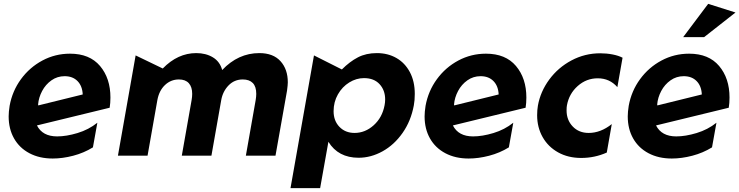

<svg xmlns="http://www.w3.org/2000/svg" viewBox="-20 -809 3843 998"><path d="M277 -100Q201 -100 172 -157L550 -249Q554 -273 554 -302Q554 -402 500 -466Q446 -530 344 -530Q267 -530 200.5 -494.5Q134 -459 89 -397.5Q44 -336 30 -259Q25 -227 25 -204Q25 -139 53 -89.5Q81 -40 133 -12.5Q185 15 254 15Q305 15 360.5 0.5Q416 -14 463 -43L486 -171Q441 -135 383 -117.5Q325 -100 277 -100ZM316 -413Q358 -413 383 -387.5Q408 -362 410 -318L179 -261L178 -266Q181 -302 199 -336Q217 -370 247.5 -391.5Q278 -413 316 -413Z M1412 0 1472 -338Q1476 -368 1476 -381Q1476 -449 1438 -491Q1400 -533 1328 -533Q1218 -533 1135 -445Q1123 -489 1086.5 -511Q1050 -533 1000 -533Q904 -533 826 -453L685 -521L593 0H747L798 -289Q807 -338 837.5 -367Q868 -396 910 -396Q944 -396 961.5 -376.5Q979 -357 979 -321Q979 -306 976 -289L925 0H1079L1130 -289Q1138 -334 1168 -365Q1198 -396 1242 -396Q1276 -396 1294 -377.5Q1312 -359 1312 -321Q1312 -307 1309 -289L1258 0Z M1844 11Q1908 11 1968.5 -22.5Q2029 -56 2072.5 -118Q2116 -180 2131 -261Q2136 -287 2136 -321Q2136 -386 2110.5 -434Q2085 -482 2040.5 -507.5Q1996 -533 1939 -533Q1883 -533 1840.5 -511Q1798 -489 1757 -448L1612 -521L1490 169H1644L1687 -72Q1738 11 1844 11ZM1982 -292Q1982 -277 1979 -262Q1967 -198 1922.5 -158Q1878 -118 1823 -118Q1775 -118 1744.5 -149.5Q1714 -181 1714 -231Q1714 -279 1736.5 -318.5Q1759 -358 1795.5 -380.5Q1832 -403 1872 -403Q1924 -403 1953 -371.5Q1982 -340 1982 -292Z M2439 -100Q2363 -100 2334 -157L2712 -249Q2716 -273 2716 -302Q2716 -402 2662 -466Q2608 -530 2506 -530Q2429 -530 2362.5 -494.5Q2296 -459 2251 -397.5Q2206 -336 2192 -259Q2187 -227 2187 -204Q2187 -139 2215 -89.5Q2243 -40 2295 -12.5Q2347 15 2416 15Q2467 15 2522.5 0.5Q2578 -14 2625 -43L2648 -171Q2603 -135 2545 -117.5Q2487 -100 2439 -100ZM2478 -413Q2520 -413 2545 -387.5Q2570 -362 2572 -318L2341 -261L2340 -266Q2343 -302 2361 -336Q2379 -370 2409.5 -391.5Q2440 -413 2478 -413Z M3100 -532Q3020 -532 2950.5 -495Q2881 -458 2835 -395.5Q2789 -333 2776 -260Q2772 -237 2772 -210Q2772 -147 2800.5 -96.5Q2829 -46 2881 -17Q2933 12 3001 12Q3071 12 3134 -16L3160 -164Q3102 -118 3040 -118Q2989 -118 2957 -151.5Q2925 -185 2925 -235Q2925 -253 2927 -262Q2938 -322 2983 -362Q3028 -402 3087 -402Q3149 -402 3189 -356L3216 -509Q3195 -520 3164 -526Q3133 -532 3100 -532Z M3495 -100Q3419 -100 3390 -157L3768 -249Q3772 -273 3772 -302Q3772 -402 3718 -466Q3664 -530 3562 -530Q3485 -530 3418.5 -494.5Q3352 -459 3307 -397.5Q3262 -336 3248 -259Q3243 -227 3243 -204Q3243 -139 3271 -89.5Q3299 -40 3351 -12.5Q3403 15 3472 15Q3523 15 3578.5 0.5Q3634 -14 3681 -43L3704 -171Q3659 -135 3601 -117.5Q3543 -100 3495 -100ZM3534 -413Q3576 -413 3601 -387.5Q3626 -362 3628 -318L3397 -261L3396 -266Q3399 -302 3417 -336Q3435 -370 3465.5 -391.5Q3496 -413 3534 -413ZM3531 -616H3640L3803 -744L3661 -789Z"/></svg>

Font: Geom Bold
Style: Bold Italic
Weight: 700
Italic angle: -10°
Version: Version 1.102